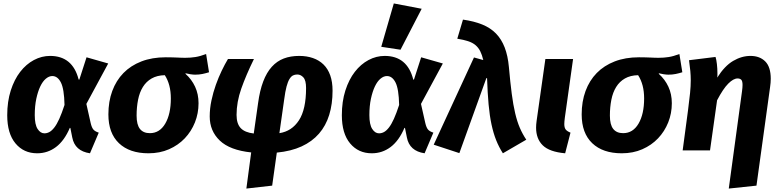

<svg xmlns="http://www.w3.org/2000/svg" viewBox="-20 -874 4543 1116"><path d="M503 17Q415 4 400 -75L389 -130L386 -131Q354 -56 305.5 -19.5Q257 17 196 17Q118 17 70 -40.5Q22 -98 22 -204Q22 -284 42.5 -348Q63 -412 97.5 -456.5Q132 -501 177 -525Q222 -549 271 -549Q402 -549 437 -412Q438 -412 439 -411.5Q440 -411 441 -411L483 -541L609 -505L482 -270L507 -159Q513 -133 522.5 -121.5Q532 -110 554 -103ZM238 -99Q253 -99 267 -106.5Q281 -114 295.5 -132.5Q310 -151 324.5 -183Q339 -215 355 -264Q353 -357 334 -394.5Q315 -432 284 -432Q265 -432 246.5 -416.5Q228 -401 214 -371.5Q200 -342 191 -300Q182 -258 182 -205Q182 -150 198.5 -124.5Q215 -99 238 -99Z M1058 -445Q1094 -413 1114 -370Q1134 -327 1134 -274Q1134 -215 1113 -162.5Q1092 -110 1054 -70Q1016 -30 962.5 -6.5Q909 17 843 17Q733 17 671.5 -41.5Q610 -100 610 -209Q610 -284 632.5 -345Q655 -406 697.5 -449.5Q740 -493 802 -517Q864 -541 943 -541Q965 -541 981 -540.5Q997 -540 1009.5 -539.5Q1022 -539 1032.5 -538.5Q1043 -538 1056 -538Q1088 -538 1116 -542.5Q1144 -547 1178 -560L1195 -454Q1176 -448 1156.5 -444Q1137 -440 1114 -440Q1103 -440 1086.5 -442.5Q1070 -445 1059 -448ZM973 -302Q973 -383 938 -437Q893 -436 861.5 -418Q830 -400 810.5 -368.5Q791 -337 782.5 -294Q774 -251 774 -202Q774 -149 793.5 -124.5Q813 -100 851 -100Q908 -100 940.5 -155.5Q973 -211 973 -302Z M1355 -206Q1355 -155 1379 -129.5Q1403 -104 1455 -98L1480 -274Q1490 -348 1510 -400.5Q1530 -453 1560 -486Q1590 -519 1629.5 -534Q1669 -549 1719 -549Q1763 -549 1799 -536.5Q1835 -524 1860.5 -499Q1886 -474 1899.5 -436Q1913 -398 1913 -347Q1913 -269 1893.5 -206Q1874 -143 1834 -97Q1794 -51 1733 -23Q1672 5 1589 13L1562 205L1412 222L1440 12Q1316 -1 1257.5 -57Q1199 -113 1199 -197Q1199 -243 1209 -290Q1219 -337 1234.5 -380.5Q1250 -424 1268.5 -462.5Q1287 -501 1305 -531H1456Q1410 -437 1382.5 -359Q1355 -281 1355 -206ZM1604 -100Q1676 -111 1717.5 -174.5Q1759 -238 1759 -362Q1759 -407 1743.5 -424Q1728 -441 1708 -441Q1694 -441 1683 -435.5Q1672 -430 1662.5 -414.5Q1653 -399 1645.5 -371Q1638 -343 1632 -297Z M2448 17Q2360 4 2345 -75L2334 -130L2331 -131Q2299 -56 2250.5 -19.5Q2202 17 2141 17Q2063 17 2015 -40.5Q1967 -98 1967 -204Q1967 -284 1987.5 -348Q2008 -412 2042.5 -456.5Q2077 -501 2122 -525Q2167 -549 2216 -549Q2347 -549 2382 -412Q2383 -412 2384 -411.5Q2385 -411 2386 -411L2428 -541L2554 -505L2427 -270L2452 -159Q2458 -133 2467.5 -121.5Q2477 -110 2499 -103ZM2183 -99Q2198 -99 2212 -106.5Q2226 -114 2240.5 -132.5Q2255 -151 2269.5 -183Q2284 -215 2300 -264Q2298 -357 2279 -394.5Q2260 -432 2229 -432Q2210 -432 2191.5 -416.5Q2173 -401 2159 -371.5Q2145 -342 2136 -300Q2127 -258 2127 -205Q2127 -150 2143.5 -124.5Q2160 -99 2183 -99ZM2196 -602 2269 -854 2431 -823 2308 -585Z M2501 -33 2735 -540 2789 -525Q2782 -555 2771.5 -576Q2761 -597 2744 -611.5Q2727 -626 2701 -634.5Q2675 -643 2638 -649L2671 -760Q2735 -751 2783 -731.5Q2831 -712 2863 -679Q2895 -646 2913.5 -598Q2932 -550 2938 -484Q2946 -394 2954.5 -329Q2963 -264 2974.5 -215.5Q2986 -167 3001.5 -131Q3017 -95 3039 -62L2903 17Q2880 -19 2864 -59Q2848 -99 2837 -150Q2826 -201 2820 -266.5Q2814 -332 2811 -420H2807L2650 16Z M3263 -189Q3260 -166 3260 -153Q3260 -132 3268 -121.5Q3276 -111 3296 -103L3265 17Q3174 9 3135 -29Q3096 -67 3096 -132Q3096 -150 3099 -171L3150 -531H3311Z M3809 -445Q3845 -413 3865 -370Q3885 -327 3885 -274Q3885 -215 3864 -162.5Q3843 -110 3805 -70Q3767 -30 3713.5 -6.5Q3660 17 3594 17Q3484 17 3422.5 -41.5Q3361 -100 3361 -209Q3361 -284 3383.5 -345Q3406 -406 3448.5 -449.5Q3491 -493 3553 -517Q3615 -541 3694 -541Q3716 -541 3732 -540.5Q3748 -540 3760.5 -539.5Q3773 -539 3783.5 -538.5Q3794 -538 3807 -538Q3839 -538 3867 -542.5Q3895 -547 3929 -560L3946 -454Q3927 -448 3907.5 -444Q3888 -440 3865 -440Q3854 -440 3837.5 -442.5Q3821 -445 3810 -448ZM3724 -302Q3724 -383 3689 -437Q3644 -436 3612.5 -418Q3581 -400 3561.5 -368.5Q3542 -337 3533.5 -294Q3525 -251 3525 -202Q3525 -149 3544.5 -124.5Q3564 -100 3602 -100Q3659 -100 3691.5 -155.5Q3724 -211 3724 -302Z M4149 -423Q4192 -491 4241.5 -520Q4291 -549 4342 -549Q4396 -549 4428 -517Q4460 -485 4460 -416Q4460 -405 4459 -393Q4458 -381 4456 -367L4377 205L4216 222L4293 -344Q4296 -366 4296 -380Q4296 -403 4288.5 -410.5Q4281 -418 4267 -418Q4243 -418 4213 -388Q4183 -358 4148 -291L4107 0H3948L3979 -232Q3987 -294 3991 -333.5Q3995 -373 3995 -408Q3995 -434 3992.5 -461.5Q3990 -489 3985 -524L4139 -543Q4144 -528 4147 -501.5Q4150 -475 4150 -449V-435Q4150 -429 4149 -423Z"/></svg>

Font: Szlgxwxxxixliatcpuztgldltzi
Style: Regular
Weight: 700
Italic angle: -8°
Designer: Carrois Corporate & Edenspiekermann
Foundry: Carrois Corporate GbR & Edenspiekermann AG
Version: Version 2.001